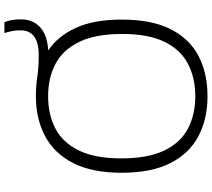

<svg xmlns="http://www.w3.org/2000/svg" viewBox="-64 -864 937 848"><g transform="rotate(-90 404.0 -439.5)"><path d="M403.5 9Q303 9 226.8 -31.2Q150.5 -71.5 108 -155.2Q65.5 -239 65.5 -370Q65.5 -501 108.5 -584.8Q151.5 -668.5 228 -708.8Q304.5 -749 403.5 -749Q448.5 -749 489 -742.8Q529.5 -736.5 585 -736.5Q694.5 -736.5 694.5 -817Q694.5 -837 691.5 -853.2Q688.5 -869.5 682.5 -888H730.5Q737.5 -870 740.2 -853.5Q743 -837 743 -815.5Q743 -762 708.2 -730.2Q673.5 -698.5 606 -694.5Q669.5 -651.5 705.8 -571.8Q742 -492 742 -370Q742 -236.5 699.2 -153Q656.5 -69.5 580.5 -30.2Q504.5 9 403.5 9ZM403.5 -45Q485.5 -45 547.5 -77.8Q609.5 -110.5 644 -181.5Q678.5 -252.5 678.5 -367.5Q678.5 -485 643.8 -557Q609 -629 547.2 -662Q485.5 -695 403.5 -695Q322 -695 260.2 -662.5Q198.5 -630 163.8 -558.8Q129 -487.5 129 -372.5Q129 -254.5 163.5 -182.5Q198 -110.5 260 -77.8Q322 -45 403.5 -45Z"/></g></svg>

Font: Encode Sans Expanded Light
Style: Regular
Weight: 300
Width: 7
Designer: Multiple Designers
Foundry: Impallari Type
Version: Version 3.000; ttfautohint (v1.8.3) -l 8 -r 50 -G 200 -x 14 